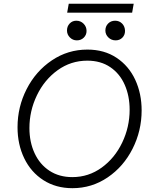

<svg xmlns="http://www.w3.org/2000/svg" viewBox="-20 -989 802 1016"><path d="M72.8 -315.9Q72.8 -423.3 121.1 -517.8Q169.4 -612.3 254.2 -669.4Q338.9 -726.6 442.4 -726.6Q531.7 -726.6 596.7 -683.3Q661.6 -640.1 695.6 -566.9Q729.5 -493.7 729.5 -404.8Q729.5 -296.9 681.6 -202.1Q633.8 -107.4 549.8 -50.3Q465.8 6.8 363.3 6.8Q275.9 6.8 210 -35.4Q144 -77.6 108.4 -151.1Q72.8 -224.6 72.8 -315.9ZM666 -408.2Q666 -481 640.1 -540Q614.3 -599.1 563.7 -633.5Q513.2 -668 441.9 -668Q355 -668 284.9 -617.4Q214.8 -566.9 175.3 -484.6Q135.7 -402.3 135.7 -311.5Q135.7 -237.3 163.1 -178.2Q190.4 -119.1 241.7 -85.4Q293 -51.8 362.8 -51.8Q448.7 -51.8 518.1 -102.1Q587.4 -152.3 626.7 -234.6Q666 -316.9 666 -408.2ZM537.6 -827.6Q537.6 -849.6 552.2 -864.5Q566.9 -879.4 589.4 -879.4Q611.3 -879.4 626.2 -864.3Q641.1 -849.1 641.6 -825.7Q641.6 -803.7 627.4 -789.6Q613.3 -775.4 591.8 -775.4Q569.3 -775.4 553.5 -790.8Q537.6 -806.2 537.6 -827.6ZM334.5 -827.6Q334.5 -849.6 348.6 -864.5Q362.8 -879.4 383.8 -879.4Q406.7 -879.4 422.4 -863.5Q438 -847.7 438 -825.2Q438 -804.2 423.3 -789.8Q408.7 -775.4 386.7 -775.4Q365.2 -775.4 349.9 -790.8Q334.5 -806.2 334.5 -827.6ZM343.8 -969.2H687.5L679.2 -921.9H335.4Z"/></svg>

Font: Reddit Sans Chocolate Light
Style: Italic
Weight: 300
Italic angle: -11.25°
Designer: Stephen Hutchings
Version: Version 1.013